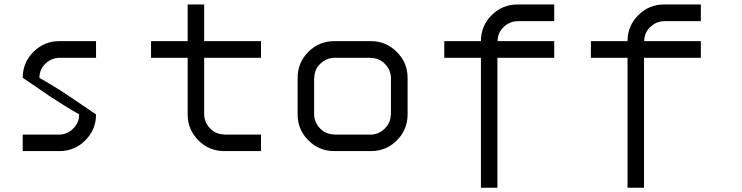

<svg xmlns="http://www.w3.org/2000/svg" viewBox="-20 -687 3373 873"><path d="M250 -75Q285.8 -75.8 312.9 -102.5Q340 -129.2 340 -166.7H340.8Q309.2 -184.2 272.5 -207.1Q235.8 -230 211.2 -246.2Q186.7 -262.5 144.6 -291.7Q102.5 -320.8 83.3 -333.3Q83.3 -402.5 132.1 -451.2Q180.8 -500 250 -500H416.7V-424.2H250Q213.3 -423.3 186.2 -397.1Q159.2 -370.8 159.2 -333.3H158.3Q190 -315.8 227.1 -292.9Q264.2 -270 288.3 -253.8Q312.5 -237.5 355.4 -208.3Q398.3 -179.2 416.7 -166.7Q416.7 -97.5 367.9 -48.8Q319.2 0 250 0H83.3V-75Z M1000 0Q930.8 0 882.1 -48.8Q833.3 -97.5 833.3 -166.7V-424.2H666.7V-500H833.3V-666.7H908.3V-500H1166.7V-424.2H908.3V-166.7Q909.2 -130 935.4 -102.9Q961.7 -75.8 1000 -75.8V-75H1166.7V0Z M1666.7 -75Q1702.5 -75.8 1729.6 -102.5Q1756.7 -129.2 1756.7 -166.7H1757.5V-333.3Q1756.7 -369.2 1730.4 -396.2Q1704.2 -423.3 1666.7 -423.3V-424.2H1500Q1463.3 -423.3 1436.2 -397.1Q1409.2 -370.8 1409.2 -333.3H1408.3V-166.7Q1409.2 -130 1435.4 -102.9Q1461.7 -75.8 1500 -75.8V-75ZM1666.7 0H1500Q1430.8 0 1382.1 -48.8Q1333.3 -97.5 1333.3 -166.7V-333.3Q1333.3 -402.5 1382.1 -451.2Q1430.8 -500 1500 -500H1666.7Q1735 -500 1784.2 -450.8Q1833.3 -401.7 1833.3 -333.3V-166.7Q1833.3 -97.5 1784.6 -48.8Q1735.8 0 1666.7 0Z M2241.7 -424.2V166.7H2166.7V-424.2H2000V-500H2166.7Q2166.7 -569.2 2215.4 -617.9Q2264.2 -666.7 2333.3 -666.7H2500V-590.8H2333.3Q2296.7 -590 2269.6 -563.8Q2242.5 -537.5 2242.5 -500H2500V-424.2Z M2908.3 -424.2V166.7H2833.3V-424.2H2666.7V-500H2833.3Q2833.3 -569.2 2882.1 -617.9Q2930.8 -666.7 3000 -666.7H3166.7V-590.8H3000Q2963.3 -590 2936.2 -563.8Q2909.2 -537.5 2909.2 -500H3166.7V-424.2Z"/></svg>

Font: 0xA000-Squareish-Mono
Style: Squareish-Mono
Weight: 400
Version: Version 0.1